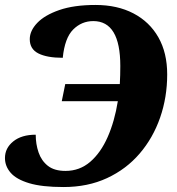

<svg xmlns="http://www.w3.org/2000/svg" viewBox="-24 -744 714 774"><path d="M232 10Q145 10 93.5 -5.5Q42 -21 19 -47.5Q-4 -74 -4 -107Q-4 -147 29.5 -174Q63 -201 120 -201Q120 -163 131.5 -129.5Q143 -96 169 -75.5Q195 -55 240 -55Q297 -55 339.5 -91.5Q382 -128 410 -191.5Q438 -255 451 -336H225L239 -405H459Q461 -441 461 -478Q461 -659 352 -659Q305 -659 271 -625Q237 -591 229 -511Q166 -511 131 -528.5Q96 -546 96 -586Q96 -620 126 -651.5Q156 -683 215 -703.5Q274 -724 361 -724Q449 -724 514 -690Q579 -656 614.5 -593.5Q650 -531 650 -444Q650 -352 621.5 -270Q593 -188 539 -125Q485 -62 407.5 -26Q330 10 232 10Z"/></svg>

Font: Noto Serif ExtraBold
Style: Italic
Weight: 800
Italic angle: -12°
Designer: Monotype Design Team
Foundry: Monotype Imaging Inc.
Version: Version 2.013